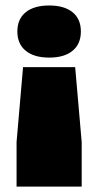

<svg xmlns="http://www.w3.org/2000/svg" viewBox="-20 -527 361 707"><path d="M247.3 -340.1Q216.8 -314.9 161.1 -314.9Q105.5 -314.9 74.7 -340.1Q43.9 -365.2 43.9 -411.1Q43.9 -457 74.7 -481.9Q105.5 -506.8 161.1 -506.8Q216.8 -506.8 247.3 -481.9Q277.8 -457 277.8 -411.1Q277.8 -365.2 247.3 -340.1ZM41 160.2V-3.9L64.9 -279.8H256.8L280.8 -3.9V160.2Z"/></svg>

Font: Work Sans Black
Style: Regular
Weight: 900
Designer: Wei Huang
Foundry: Wei Huang
Version: Version 2.012